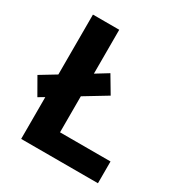

<svg xmlns="http://www.w3.org/2000/svg" viewBox="-168 -835 901 955"><g transform="rotate(30 282.5 -357.0)"><path d="M90 0V-240L56 -220L1 -316L90 -370V-714H241V-462L311 -505L368 -409L241 -332V-125H531V0Z"/></g></svg>

Font: Noto Sans NKo Unjoined
Style: Bold
Weight: 700
Designer: Monotype Design Team
Foundry: Monotype Imaging Inc.
Version: Version 2.004